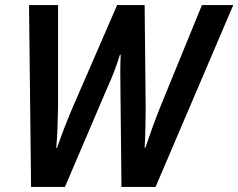

<svg xmlns="http://www.w3.org/2000/svg" viewBox="-20 -734 936 754"><path d="M102 0H235L403 -393C423 -437 438 -477 451 -519H454C452 -475 452 -436 453 -380L457 0H591L896 -714H773L609 -313C589 -263 568 -205 551 -154H548C551 -203 552 -263 552 -313L548 -714H440L264 -309C244 -262 221 -203 204 -153H201C205 -199 207 -256 208 -310V-714H94Z"/></svg>

Font: Noto Sans SemiCondensed SemiBold
Style: Italic
Weight: 600
Width: 4
Italic angle: -12°
Designer: Monotype Design Team
Foundry: Monotype Imaging Inc.
Version: Version 2.013